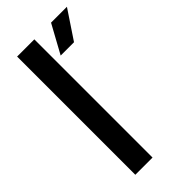

<svg xmlns="http://www.w3.org/2000/svg" viewBox="-223 -752 804 804"><g transform="rotate(-45 178.5 -350.0)"><path d="M62 0H164V-700H62ZM194 -574H273L357 -700H263Z"/></g></svg>

Font: Vanilla Cream DemiBold
Style: Regular
Weight: 600
Designer: Jeremy Tribby, Jinavaṁso
Foundry: Tribby Type
Version: Version 1.422;Glyphs 3.1.2 (3151)